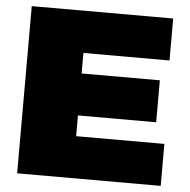

<svg xmlns="http://www.w3.org/2000/svg" viewBox="-51 -751 792 802"><g transform="rotate(5 345.0 -350.5)"><path d="M50 -701V0H652V-176H282V-263H610V-439H282V-525H643V-701Z"/></g></svg>

Font: Montserrat arm Black
Style: Regular
Weight: 900
Designer: Julieta Ulanovsky
Foundry: Julieta Ulanovsky
Version: Version 6.000;PS 006.000;hotconv 1.0.88;makeotf.lib2.5.64775